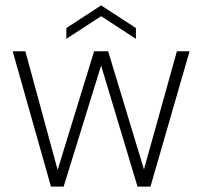

<svg xmlns="http://www.w3.org/2000/svg" viewBox="-20 -692 750 712"><path d="M169 0 27 -502H74L197 -50H190L329 -502H381L518 -50H510L636 -502H683L538 0H490L351 -462H359L216 0ZM226 -548V-588L355 -672L484 -588V-548L355 -632Z"/></svg>

Font: DM Sans 16pt ExtraLight
Style: Regular
Weight: 250
Version: Version 4.004;gftools[0.9.30]